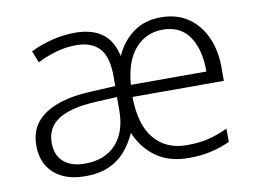

<svg xmlns="http://www.w3.org/2000/svg" viewBox="-65 -635 986 739"><g transform="rotate(-10 428.5 -266.0)"><path d="M604 -542Q668 -542 712.5 -510.5Q757 -479 780 -424.5Q803 -370 801 -299V-259H444Q445 -151 491 -95.5Q537 -40 619 -40Q666 -40 701.5 -48.5Q737 -57 779 -76V-24Q740 -7 702 1.5Q664 10 618 10Q541 10 490 -26.5Q439 -63 414 -124Q396 -84 370 -54Q344 -24 305.5 -7Q267 10 213 10Q162 10 125 -7.5Q88 -25 67.5 -58Q47 -91 47 -139Q47 -193 75.5 -228.5Q104 -264 159 -284Q214 -304 293 -307L386 -312V-350Q386 -428 354.5 -460.5Q323 -493 265 -493Q226 -493 188 -482.5Q150 -472 112 -453L94 -499Q132 -518 177.5 -529.5Q223 -541 268 -541Q334 -541 373.5 -512.5Q413 -484 427 -422Q451 -476 495.5 -509Q540 -542 604 -542ZM301 -265Q204 -260 155.5 -229.5Q107 -199 107 -139Q107 -90 137 -64Q167 -38 220 -38Q298 -38 341.5 -85.5Q385 -133 385 -217V-269ZM603 -494Q538 -494 495.5 -446Q453 -398 446 -306H741Q742 -390 707.5 -442Q673 -494 603 -494Z"/></g></svg>

Font: Noto Sans Cham Light
Style: Regular
Weight: 300
Version: Version 2.002